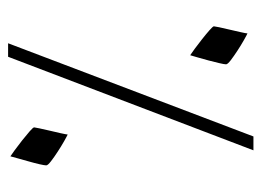

<svg xmlns="http://www.w3.org/2000/svg" viewBox="-108 -430 661 486"><g transform="rotate(-90 223.0 -187.5)"><path d="M120.1 123H85L321.8 -498H356ZM143.1 -432.1Q143.1 -430.2 140.6 -418.7Q138.2 -407.2 134.8 -392.8Q131.3 -378.4 128.4 -365.2Q125.5 -352.1 125 -347.2Q120.6 -349.1 107.7 -356.4Q94.7 -363.8 81.3 -372.6Q67.9 -381.3 57.4 -389.4Q46.9 -397.5 46.9 -401.4Q46.9 -405.8 49.8 -418.5Q52.7 -431.2 56.9 -445.8Q61 -460.4 64.7 -473.6Q68.4 -486.8 69.8 -492.2Q73.7 -489.7 85.7 -481Q97.7 -472.2 110.4 -462.2Q123 -452.1 133.1 -443.4Q143.1 -434.6 143.1 -432.1ZM398.9 22.9Q398.9 24.9 396.5 36.4Q394 47.9 390.6 62.3Q387.2 76.7 384.3 89.8Q381.3 103 380.9 107.9Q376.5 106 363.5 98.6Q350.6 91.3 337.2 82.5Q323.7 73.7 313.2 65.7Q302.7 57.6 302.7 53.7Q302.7 49.3 305.7 36.6Q308.6 23.9 312.5 9.3Q316.4 -5.4 320.3 -18.6Q324.2 -31.7 325.7 -37.1Q329.6 -34.7 341.6 -25.9Q353.5 -17.1 366.2 -7.1Q378.9 2.9 388.9 11.7Q398.9 20.5 398.9 22.9Z"/></g></svg>

Font: Scheherazade Rohingya
Style: Regular
Weight: 400
Designer: SIL International
Foundry: SIL International
Version: Version 2.000 (build 440/429)